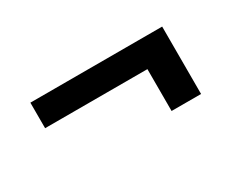

<svg xmlns="http://www.w3.org/2000/svg" viewBox="-42 -543 638 512"><g transform="rotate(-30 277.0 -287.0)"><path d="M467.8 -183.1H377V-312H62V-390.6H467.8Z"/></g></svg>

Font: RobotoDraft
Style: Regular
Weight: 400
Version: Version 2.001101; 2014